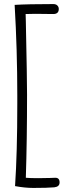

<svg xmlns="http://www.w3.org/2000/svg" viewBox="-20 -764 363 944"><path d="M54 151Q65 -12 65 -253V-296Q65 -519 52 -740Q117 -744 242 -744Q255 -744 262 -737Q269 -730 269 -720Q269 -695 242 -695L154 -696Q121 -696 106 -695L107 -659Q113 -374 113 -299Q113 -76 107 110Q127 112 169 112L226 111Q237 110 252 110Q273 110 273 133Q273 154 247 157Q213 160 144 160Q102 160 54 151Z"/></svg>

Font: Mali Light
Style: Regular
Weight: 300
Designer: Kitiyaporn Chalermlarp | Katatrad Aksorn Co.,Ltd.
Foundry: Cadson Demak Co.,Ltd.
Version: Version 1.000; ttfautohint (v1.6)